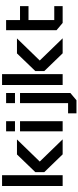

<svg xmlns="http://www.w3.org/2000/svg" viewBox="542 -1182 776 1900"><g transform="rotate(-90 930.0 -232.0)"><path d="M39.1 -599.6Q74.2 -599.6 146.5 -599.6Q146.5 -400.4 146.5 0Q110.4 0 39.1 0Q39.1 -200.2 39.1 -599.6ZM501 0Q451.2 0 352.5 0Q293.9 -60.5 176.8 -181.6Q176.8 -211.9 176.8 -270.5Q235.4 -331.1 351.6 -452.1Q401.4 -452.1 500 -452.1Q426.8 -377 281.2 -226.6Q354.5 -151.4 501 0Z M580.1 -421.9Q613.3 -421.9 680.7 -421.9Q680.7 -281.2 680.7 0Q646.5 0 580.1 0Q580.1 -140.6 580.1 -421.9ZM580.1 -559.6Q613.3 -559.6 680.7 -559.6Q680.7 -530.3 680.7 -471.7Q646.5 -471.7 580.1 -471.7Q580.1 -501 580.1 -559.6Z M859.4 -559.6Q893.6 -559.6 960 -559.6Q960 -530.3 960 -471.7Q926.8 -471.7 859.4 -471.7Q859.4 -501 859.4 -559.6ZM960 76.2Q935.5 95.7 887.7 136.7Q844.7 136.7 758.8 136.7Q758.8 108.4 758.8 53.7Q793 53.7 859.4 53.7Q859.4 -104.5 859.4 -420.9Q859.4 -420.9 859.4 -421.9Q893.6 -421.9 960 -421.9Q960 -255.9 960 76.2Z M1039.1 -599.6Q1074.2 -599.6 1146.5 -599.6Q1146.5 -400.4 1146.5 0Q1110.4 0 1039.1 0Q1039.1 -200.2 1039.1 -599.6ZM1501 0Q1451.2 0 1352.5 0Q1293.9 -60.5 1176.8 -181.6Q1176.8 -211.9 1176.8 -270.5Q1235.4 -331.1 1351.6 -452.1Q1401.4 -452.1 1500 -452.1Q1426.8 -377 1281.2 -226.6Q1354.5 -151.4 1501 0Z M1681.6 -337.9Q1681.6 -252.9 1681.6 -83Q1727.5 -83 1819.3 -83Q1819.3 -55.7 1819.3 0Q1763.7 0 1653.3 0Q1628.9 -20.5 1581.1 -60.5Q1581.1 -227.5 1581.1 -559.6Q1614.3 -559.6 1681.6 -559.6Q1681.6 -513.7 1681.6 -421.9Q1727.5 -421.9 1819.3 -421.9Q1819.3 -393.6 1819.3 -337.9Q1773.4 -337.9 1681.6 -337.9Z"/></g></svg>

Font: Bestnet font
Style: Regular
Weight: 400
Version: Version 1.0